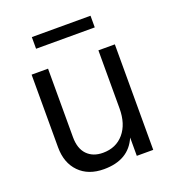

<svg xmlns="http://www.w3.org/2000/svg" viewBox="-124 -764 789 867"><g transform="rotate(-20 270.0 -330.0)"><path d="M467 0H388V-88Q348 6 229 6Q154 6 110.5 -38.5Q67 -83 67 -158V-507H146V-178Q146 -123 174 -94Q202 -65 250 -65Q313 -65 350.5 -109Q388 -153 388 -228V-507H467ZM408 -610H126V-666H408Z"/></g></svg>

Font: Hind Siliguri
Style: Regular
Weight: 400
Designer: Jyotish Sonowal
Foundry: Indian Type Foundry
Version: Version 1.001;PS 1.0;hotconv 1.0.86;makeotf.lib2.5.63406; tt